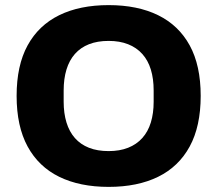

<svg xmlns="http://www.w3.org/2000/svg" viewBox="-20 -719 850 751"><path d="M405 12Q292 12 211.5 -27.5Q131 -67 88 -146Q45 -225 45 -344Q45 -463 88 -541.5Q131 -620 211.5 -659.5Q292 -699 405 -699Q518 -699 598.5 -659.5Q679 -620 722 -541.5Q765 -463 765 -344Q765 -225 722 -146Q679 -67 598.5 -27.5Q518 12 405 12ZM405 -128Q448 -128 481 -141Q514 -154 536.5 -179Q559 -204 570 -240Q581 -276 581 -321V-365Q581 -411 570 -447Q559 -483 536.5 -508Q514 -533 481 -546Q448 -559 405 -559Q361 -559 328 -546Q295 -533 273 -508Q251 -483 240 -447Q229 -411 229 -365V-321Q229 -276 240 -240Q251 -204 273 -179Q295 -154 328 -141Q361 -128 405 -128Z"/></svg>

Font: Archivo SemiBold ExtraBold
Style: Regular
Weight: 800
Version: Version 2.001